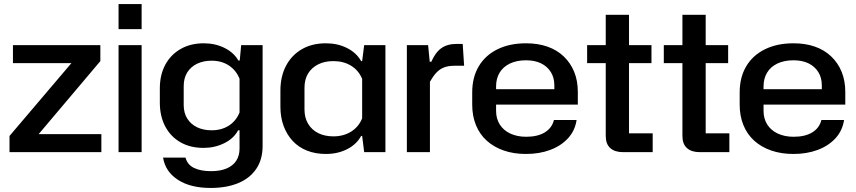

<svg xmlns="http://www.w3.org/2000/svg" viewBox="-20 -752 4230 949"><path d="M27 0V-80L333 -440H44V-529H476V-450L171 -89H481V0Z M566 0V-529H680V0ZM566 -608V-732H680V-608Z M1021 177Q921 177 859 136.5Q797 96 786 27H897Q906 62 939 78Q972 94 1023 94Q1069 94 1100.5 80.5Q1132 67 1148 42Q1164 17 1164 -18V-108H1157Q1135 -67 1088 -44Q1041 -21 986 -21Q920 -21 871.5 -49Q823 -77 796.5 -127.5Q770 -178 770 -245V-315Q770 -382 797 -432Q824 -482 873 -510Q922 -538 987 -538Q1044 -538 1090 -515Q1136 -492 1158 -453H1165L1172 -529H1278V-31Q1278 37 1246 83.5Q1214 130 1156.5 153.5Q1099 177 1021 177ZM1026 -108Q1075 -108 1111 -131Q1147 -154 1164 -196V-363Q1147 -405 1111 -428.5Q1075 -452 1026 -452Q985 -452 954 -437Q923 -422 905.5 -394Q888 -366 888 -326V-233Q888 -194 905.5 -166Q923 -138 954 -123Q985 -108 1026 -108Z M1591 9Q1539 9 1497.5 -7.5Q1456 -24 1427 -55Q1398 -86 1382 -129Q1366 -172 1366 -224V-304Q1366 -374 1393.5 -426.5Q1421 -479 1471.5 -508.5Q1522 -538 1591 -538Q1649 -538 1695.5 -514.5Q1742 -491 1765 -450H1770L1780 -529H1885V0H1780L1770 -80H1765Q1742 -38 1695.5 -14.5Q1649 9 1591 9ZM1628 -78Q1678 -78 1715.5 -101.5Q1753 -125 1770 -167V-362Q1753 -404 1715.5 -427Q1678 -450 1628 -450Q1585 -450 1553 -434Q1521 -418 1503 -389Q1485 -360 1485 -318V-211Q1485 -170 1503 -140Q1521 -110 1553 -94Q1585 -78 1628 -78Z M1991 0V-529H2096L2104 -447H2112Q2132 -493 2161.5 -514Q2191 -535 2238 -535H2267L2274 -427H2227Q2195 -427 2174 -418.5Q2153 -410 2137 -393Q2121 -376 2105 -348V0Z M2580 9Q2519 9 2470 -8Q2421 -25 2386 -56.5Q2351 -88 2332.5 -133.5Q2314 -179 2314 -235V-295Q2314 -370 2346.5 -424.5Q2379 -479 2439 -508.5Q2499 -538 2580 -538Q2639 -538 2686 -521.5Q2733 -505 2766.5 -473Q2800 -441 2818 -397Q2836 -353 2836 -298V-235H2414V-311H2732L2720 -294V-330Q2720 -368 2702.5 -396Q2685 -424 2654 -439Q2623 -454 2580 -454Q2534 -454 2500.5 -438Q2467 -422 2449.5 -393Q2432 -364 2432 -325V-204Q2432 -166 2450 -137Q2468 -108 2502 -92Q2536 -76 2581 -76Q2637 -76 2672.5 -97.5Q2708 -119 2718 -159H2830Q2822 -106 2787.5 -68.5Q2753 -31 2699.5 -11Q2646 9 2580 9Z M3059 0Q3019 0 2996.5 -20Q2974 -40 2974 -80V-679H3089V-93H3206V0ZM2882 -440V-529H3200V-440Z M3438 0Q3398 0 3375.5 -20Q3353 -40 3353 -80V-679H3468V-93H3585V0ZM3261 -440V-529H3579V-440Z M3902 9Q3841 9 3792 -8Q3743 -25 3708 -56.5Q3673 -88 3654.5 -133.5Q3636 -179 3636 -235V-295Q3636 -370 3668.5 -424.5Q3701 -479 3761 -508.5Q3821 -538 3902 -538Q3961 -538 4008 -521.5Q4055 -505 4088.5 -473Q4122 -441 4140 -397Q4158 -353 4158 -298V-235H3736V-311H4054L4042 -294V-330Q4042 -368 4024.5 -396Q4007 -424 3976 -439Q3945 -454 3902 -454Q3856 -454 3822.5 -438Q3789 -422 3771.5 -393Q3754 -364 3754 -325V-204Q3754 -166 3772 -137Q3790 -108 3824 -92Q3858 -76 3903 -76Q3959 -76 3994.5 -97.5Q4030 -119 4040 -159H4152Q4144 -106 4109.5 -68.5Q4075 -31 4021.5 -11Q3968 9 3902 9Z"/></svg>

Font: Hubot Sans Medium
Style: Regular
Weight: 500
Designer: Deni Anggara
Foundry: GitHub, Inc., Subsidiary of Microsoft Corporation
Version: Version 2.000